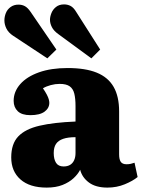

<svg xmlns="http://www.w3.org/2000/svg" viewBox="-23 -838 645 872"><path d="M189 14Q112 14 70 -23Q28 -60 28 -123Q28 -185 60 -218.5Q92 -252 156.5 -267Q221 -282 320 -286V-356Q320 -390 314.5 -412.5Q309 -435 293.5 -446Q278 -457 248 -457Q228 -457 207.5 -451.5Q187 -446 172 -437Q183 -421 189.5 -408.5Q196 -396 198.5 -387Q201 -378 201 -371Q201 -347 179.5 -331Q158 -315 115 -315Q76 -315 57.5 -333Q39 -351 39 -380Q39 -422 69 -456Q99 -490 154 -509.5Q209 -529 284 -529Q365 -529 416.5 -508Q468 -487 493 -443.5Q518 -400 518 -332V-137Q518 -114 525.5 -103Q533 -92 552 -92Q562 -92 571 -94Q580 -96 588 -99L602 -34Q580 -16 543.5 -1Q507 14 465 14Q412 14 381 -9Q350 -32 341 -67Q331 -47 311 -28.5Q291 -10 261 2Q231 14 189 14ZM266 -82Q283 -82 295 -89Q307 -96 313.5 -110Q320 -124 320 -143V-215Q286 -215 264 -207.5Q242 -200 231.5 -184.5Q221 -169 221 -143Q221 -115 231.5 -98.5Q242 -82 266 -82ZM192 -573 36 -676Q15 -690 6 -708.5Q-3 -727 -3 -745Q-3 -762 3.5 -778.5Q10 -795 25 -806Q40 -817 61 -817Q77 -817 90 -810Q103 -803 116 -784L233 -613ZM392 -573 242 -683Q221 -698 212.5 -715Q204 -732 204 -748Q204 -762 210.5 -778.5Q217 -795 231.5 -806.5Q246 -818 268 -818Q284 -818 297.5 -811Q311 -804 323 -784L432 -613Z"/></svg>

Font: Literata 18pt ExtraBold
Style: Regular
Weight: 800
Designer: Latin by Veronika Burian and Jose Scaglione. Greek by Irene Vlachou. Cyrillic by Vera Evstafieva.
Foundry: TypeTogether
Version: Version 3.103;gftools[0.9.29]